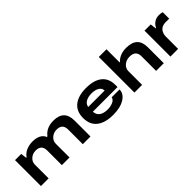

<svg xmlns="http://www.w3.org/2000/svg" viewBox="164 -1736 2760 2760"><g transform="rotate(-45 1543.5 -356.0)"><path d="M68.8 0V-526.9H194.8L206.1 -438H214.8Q252.9 -491.2 310.8 -515.1Q368.7 -539.1 434.1 -539.1Q585 -539.1 628.9 -438H639.2Q713.9 -539.1 859.9 -539.1Q967.8 -539.1 1022 -485.8Q1076.2 -432.6 1076.2 -323.2V0H919.9V-297.9Q919.9 -415 801.8 -415Q740.2 -415 695.1 -376Q649.9 -336.9 649.9 -277.8V0H494.1V-297.9Q494.1 -415 376 -415Q314.5 -415 269.8 -376.2Q225.1 -337.4 225.1 -277.8V0Z M1528.8 12.2Q1367.7 12.2 1278.1 -56.6Q1188.5 -125.5 1188.5 -263.2Q1188.5 -398.9 1276.9 -469Q1365.2 -539.1 1522.5 -539.1Q1683.1 -539.1 1768.3 -470.9Q1853.5 -402.8 1853.5 -273.9V-228H1352.5Q1359.4 -99.1 1531.7 -99.1Q1556.6 -99.1 1582.8 -104.5Q1608.9 -109.9 1632.3 -119.6Q1655.8 -129.4 1671.6 -146Q1687.5 -162.6 1689.5 -183.1H1849.6Q1849.6 -97.2 1762 -42.5Q1674.3 12.2 1528.8 12.2ZM1353.5 -323.2H1686.5Q1686.5 -373.5 1641.4 -400.9Q1596.2 -428.2 1525.4 -428.2Q1451.2 -428.2 1405.5 -400.4Q1359.9 -372.6 1353.5 -323.2Z M1969.2 0V-724.1H2125.5V-457H2133.3Q2206.1 -539.1 2340.3 -539.1Q2453.6 -539.1 2510 -485.8Q2566.4 -432.6 2566.4 -323.2V0H2410.2V-297.9Q2410.2 -415 2284.2 -415Q2219.2 -415 2172.4 -376.2Q2125.5 -337.4 2125.5 -277.8V0Z M2701.2 0V-526.9H2827.1L2838.4 -436H2846.2Q2866.7 -482.4 2908.2 -510.7Q2949.7 -539.1 3005.4 -539.1Q3044.4 -539.1 3074.2 -528.8V-397.9H2997.6Q2961.4 -397.9 2933.6 -385.3Q2905.8 -372.6 2889.6 -351.1Q2873.5 -329.6 2865.5 -303.5Q2857.4 -277.3 2857.4 -248V0Z"/></g></svg>

Font: Archivo Expanded
Style: Bold
Weight: 700
Width: 7
Designer: Hector Gatti
Foundry: Omnibus-Type
Version: Version 2.001